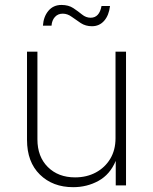

<svg xmlns="http://www.w3.org/2000/svg" viewBox="-20 -757 624 784"><path d="M278.8 7.3Q195.3 7.3 142.8 -44.2Q90.3 -95.7 90.3 -186V-545.9H132.8V-188Q132.8 -117.2 175.3 -75Q217.8 -32.7 286.6 -32.7Q334 -32.7 371.3 -52.7Q408.7 -72.8 430.2 -108.6Q451.7 -144.5 451.7 -192.4V-545.9H494.6V0H452.6V-100.1Q429.2 -44.4 382.3 -18.6Q335.4 7.3 278.8 7.3ZM355.5 -649.9Q329.6 -649.9 309.8 -662.8Q290 -675.8 272.7 -688.5Q255.4 -701.2 236.3 -701.2Q216.3 -701.2 204.1 -687.5Q191.9 -673.8 190.4 -652.3H155.3Q157.7 -689 177.7 -712.9Q197.8 -736.8 231 -736.8Q259.8 -736.8 279.3 -723.9Q298.8 -710.9 314.9 -697.8Q331.1 -684.6 350.1 -684.6Q385.7 -684.6 394.5 -732.4H429.2Q424.8 -694.3 405.3 -672.1Q385.7 -649.9 355.5 -649.9Z"/></svg>

Font: Inter Extra Light
Style: Regular
Weight: 200
Designer: Rasmus Andersson
Foundry: rsms
Version: Version 4.000;git-3c8e0fc